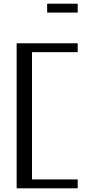

<svg xmlns="http://www.w3.org/2000/svg" viewBox="-20 -1018 510 1038"><path d="M70 -784H400V-736H153V-48H400V0H70ZM235 -998H400V-950H235Z"/></svg>

Font: Facade Sud
Style: Regular
Weight: 100
Designer: Éléonore Fines
Foundry: Velvetyne Type Foundry
Version: Version 1.001;Glyphs 3.2 (3202)